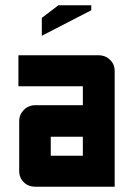

<svg xmlns="http://www.w3.org/2000/svg" viewBox="-20 -710 506 730"><path d="M114 0Q88 0 70.5 -17Q53 -34 53 -60V-250Q53 -274 70.5 -292Q88 -310 114 -310H295V-382H50V-500H355Q380 -500 398 -483Q416 -466 416 -440V0ZM173 -190V-118H295V-190ZM139 -574V-642L202 -690H327V-671Z"/></svg>

Font: Tschichold
Style: Bold
Weight: 700
Designer: Peter Wiegel
Foundry: Peter Wiegel
Version: Version 1.000; ttfautohint (v1.3)